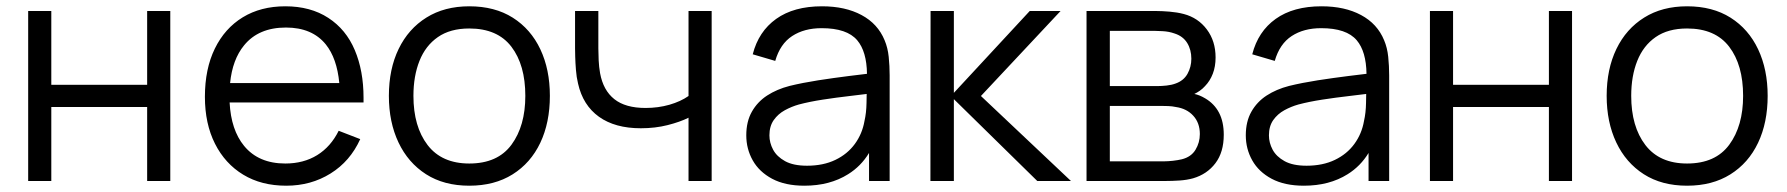

<svg xmlns="http://www.w3.org/2000/svg" viewBox="-20 -575 5676 610"><path d="M69.5 0V-540H143V-305.5H447.5V-540H521V0H447.5V-235H143V0Z M889.5 15Q810.5 15 752.8 -20Q695 -55 663 -118.5Q631 -182 631 -267.5Q631 -356 662.5 -420.5Q694 -485 751.2 -520Q808.5 -555 886.5 -555Q966.5 -555 1023 -518.2Q1079.5 -481.5 1107.2 -415.8Q1135 -350 1135 -264.5Q1135 -257 1135 -249.5H709.5Q714 -162 755.5 -111.5Q801.5 -55.5 886.5 -55.5Q944.5 -55.5 987.8 -82.2Q1031 -109 1056 -159.5L1124.5 -133Q1092.5 -62.5 1030.2 -23.8Q968 15 889.5 15ZM1058 -311Q1050.5 -390 1015 -434Q971.5 -487.5 888.5 -487.5Q801.5 -487.5 755.5 -431Q718.5 -386 711 -311Z M1471 15Q1390.5 15 1333.5 -21.5Q1276.5 -58 1246 -122.5Q1215.5 -187 1215.5 -270.5Q1215.5 -355.5 1246.5 -419.5Q1277.5 -483.5 1334.8 -519.2Q1392 -555 1471 -555Q1552 -555 1609.2 -518.8Q1666.5 -482.5 1696.8 -418.2Q1727 -354 1727 -270.5Q1727 -185.5 1696.5 -121.2Q1666 -57 1608.5 -21Q1551 15 1471 15ZM1471 -55.5Q1561 -55.5 1605 -115.2Q1649 -175 1649 -270.5Q1649 -368.5 1604.8 -426.5Q1560.5 -484.5 1471 -484.5Q1410.5 -484.5 1371.2 -457.2Q1332 -430 1312.8 -381.8Q1293.5 -333.5 1293.5 -270.5Q1293.5 -173 1338.5 -114.2Q1383.5 -55.5 1471 -55.5Z M2167.5 0V-201Q2140.5 -187.5 2101 -177.5Q2061.5 -167.5 2016 -167.5Q1934 -167.5 1883 -204Q1832 -240.5 1816.5 -309.5Q1811.5 -330 1809.8 -353Q1808 -376 1807.5 -394.5Q1807 -413 1807 -421V-540H1881V-421Q1881 -404.5 1882 -383.5Q1883 -362.5 1886.5 -342.5Q1896.5 -288 1931.8 -260Q1967 -232 2031 -232Q2071 -232 2106.8 -242.2Q2142.5 -252.5 2167.5 -270V-540H2241V0Z M2535.5 15Q2474.5 15 2433.2 -7Q2392 -29 2371.5 -65.5Q2351 -102 2351 -145Q2351 -189 2368.8 -220.2Q2386.5 -251.5 2417.2 -271.5Q2448 -291.5 2488.5 -302Q2529.5 -312 2579.2 -319.8Q2629 -327.5 2677 -333.5Q2708 -337 2734.5 -340.5Q2733.5 -411.5 2703.5 -447Q2671 -485.5 2590.5 -485.5Q2535 -485.5 2496.8 -460.5Q2458.5 -435.5 2443 -381.5L2371.5 -402.5Q2390 -475 2446 -515Q2502 -555 2591.5 -555Q2665.5 -555 2717.2 -527.2Q2769 -499.5 2790.5 -447Q2800.5 -423.5 2803.5 -394.5Q2806.5 -365.5 2806.5 -335.5V0H2741V-89Q2715.5 -47 2674.5 -21.5Q2616.5 15 2535.5 15ZM2544 -48.5Q2595.5 -48.5 2634 -67Q2672.5 -85.5 2696 -117.8Q2719.5 -150 2726.5 -190.5Q2732.5 -216.5 2733 -248Q2733.5 -264.5 2733.5 -276.5Q2708 -273 2680 -270Q2636.5 -265 2594.2 -258.5Q2552 -252 2518 -243Q2495 -236.5 2473.5 -224.8Q2452 -213 2438.2 -193.5Q2424.5 -174 2424.5 -145Q2424.5 -121.5 2436.2 -99.5Q2448 -77.5 2474.2 -63Q2500.5 -48.5 2544 -48.5Z M2936 0 2936.5 -540H3010.5V-280L3251.5 -540H3349.5L3096.5 -270L3382.5 0H3275.5L3010.5 -260V0Z M3432 0V-540H3654.5Q3671.5 -540 3695.8 -538Q3720 -536 3741 -530.5Q3786.5 -518.5 3814.2 -481.5Q3842 -444.5 3842 -392.5Q3842 -363.5 3833.2 -340.8Q3824.5 -318 3808.5 -301.5Q3801 -293 3792 -286.8Q3783 -280.5 3774.5 -276.5Q3790.5 -273.5 3809 -262.5Q3838 -245.5 3853 -216.8Q3868 -188 3868 -147Q3868 -91.5 3841.5 -56.5Q3815 -21.5 3770.5 -8.5Q3750.5 -3 3727.2 -1.5Q3704 0 3683.5 0ZM3506 -301.5H3657Q3670 -301.5 3686.2 -303.2Q3702.5 -305 3714.5 -309.5Q3740.5 -318.5 3752.8 -340.5Q3765 -362.5 3765 -388.5Q3765 -417 3751.8 -438.5Q3738.5 -460 3712 -468.5Q3694 -475 3673.2 -476Q3652.5 -477 3647 -477H3506ZM3506 -62.5H3680Q3690.5 -62.5 3706.5 -64.2Q3722.5 -66 3735 -69Q3764.5 -76.5 3778.2 -99.2Q3792 -122 3792 -149Q3792 -184.5 3771.2 -207.2Q3750.5 -230 3716 -235Q3704.5 -237.5 3692 -238Q3679.5 -238.5 3669.5 -238.5H3506Z M4122.5 15Q4061.5 15 4020.2 -7Q3979 -29 3958.5 -65.5Q3938 -102 3938 -145Q3938 -189 3955.8 -220.2Q3973.5 -251.5 4004.2 -271.5Q4035 -291.5 4075.5 -302Q4116.5 -312 4166.2 -319.8Q4216 -327.5 4264 -333.5Q4295 -337 4321.5 -340.5Q4320.5 -411.5 4290.5 -447Q4258 -485.5 4177.5 -485.5Q4122 -485.5 4083.8 -460.5Q4045.5 -435.5 4030 -381.5L3958.5 -402.5Q3977 -475 4033 -515Q4089 -555 4178.5 -555Q4252.5 -555 4304.2 -527.2Q4356 -499.5 4377.5 -447Q4387.5 -423.5 4390.5 -394.5Q4393.5 -365.5 4393.5 -335.5V0H4328V-89Q4302.5 -47 4261.5 -21.5Q4203.5 15 4122.5 15ZM4131 -48.5Q4182.5 -48.5 4221 -67Q4259.5 -85.5 4283 -117.8Q4306.5 -150 4313.5 -190.5Q4319.5 -216.5 4320 -248Q4320.5 -264.5 4320.5 -276.5Q4295 -273 4267 -270Q4223.5 -265 4181.2 -258.5Q4139 -252 4105 -243Q4082 -236.5 4060.5 -224.8Q4039 -213 4025.2 -193.5Q4011.5 -174 4011.5 -145Q4011.5 -121.5 4023.2 -99.5Q4035 -77.5 4061.2 -63Q4087.5 -48.5 4131 -48.5Z M4523 0V-540H4596.5V-305.5H4901V-540H4974.5V0H4901V-235H4596.5V0Z M5340 15Q5259.5 15 5202.5 -21.5Q5145.5 -58 5115 -122.5Q5084.5 -187 5084.5 -270.5Q5084.5 -355.5 5115.5 -419.5Q5146.5 -483.5 5203.8 -519.2Q5261 -555 5340 -555Q5421 -555 5478.2 -518.8Q5535.5 -482.5 5565.8 -418.2Q5596 -354 5596 -270.5Q5596 -185.5 5565.5 -121.2Q5535 -57 5477.5 -21Q5420 15 5340 15ZM5340 -55.5Q5430 -55.5 5474 -115.2Q5518 -175 5518 -270.5Q5518 -368.5 5473.8 -426.5Q5429.5 -484.5 5340 -484.5Q5279.5 -484.5 5240.2 -457.2Q5201 -430 5181.8 -381.8Q5162.5 -333.5 5162.5 -270.5Q5162.5 -173 5207.5 -114.2Q5252.5 -55.5 5340 -55.5Z"/></svg>

Font: Cns Manrope
Style: Regular
Weight: 400
Designer: Mikhail Sharanda
Foundry: Mikhail Sharanda
Version: Version 4.504